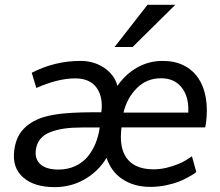

<svg xmlns="http://www.w3.org/2000/svg" viewBox="-20 -768 915 800"><path d="M764.6 -298.8V-306.6Q766.1 -367.2 736.3 -404.3Q706.1 -441.9 650.9 -441.9Q590.8 -441.9 549.8 -400.4Q509.3 -359.9 494.6 -298.8ZM223.1 -61.5Q262.7 -61.5 293.9 -76.2Q325.2 -90.8 345.7 -115.7Q366.2 -141.1 378.4 -171.4Q390.6 -201.7 395.5 -236.8H320.8Q279.8 -236.8 248.5 -232.4Q217.3 -228 190.4 -217.8Q164.1 -208 148.4 -189.2Q132.8 -170.4 129.4 -143.6Q126.5 -122.6 132.3 -107.2Q138.2 -91.8 150.9 -81.5Q163.6 -71.3 181.9 -66.4Q200.2 -61.5 223.1 -61.5ZM606.4 10.7Q538.6 10.7 490.2 -21.5Q465.8 -37.6 449.7 -59.8Q433.6 -82 423.8 -110.4Q391.6 -55.7 334.5 -22Q277.3 11.7 207.5 11.7Q123 11.7 77.1 -28.3Q30.8 -67.9 39.1 -139.2Q45.4 -191.9 71.5 -223.1Q97.7 -254.4 139.6 -272Q152.8 -277.8 169.4 -282.2Q186 -286.6 204.3 -289.8Q222.7 -293 241.7 -294.9Q260.7 -296.9 279.8 -297.9Q299.3 -298.8 321.5 -299.6Q343.8 -300.3 369.1 -300.3H402.3Q410.2 -363.8 382.3 -402.8Q354 -441.4 293.5 -441.4Q221.7 -441.4 131.3 -401.4L112.3 -464.8Q208 -514.2 315.4 -514.2Q340.3 -514.6 365.2 -507.8Q390.1 -501 411.1 -487.5Q432.1 -474.1 447.5 -454.6Q462.9 -435.1 469.2 -410.2Q502.9 -459 551.5 -486.6Q600.1 -514.2 657.7 -514.2Q709 -514.2 746.3 -495.1Q783.7 -476.1 806.6 -441.9Q829.6 -407.7 837.6 -360.1Q845.7 -312.5 838.4 -255.4L835 -237.3H486.3L484.9 -224.1Q474.6 -113.3 546.4 -77.1Q576.2 -62.5 619.1 -62.5Q647.5 -62.5 673.3 -68.8Q699.2 -75.2 720 -83.5Q740.7 -91.8 755.1 -100.6Q769.5 -109.4 775.4 -113.8L779.8 -116.7L797.9 -51.3L789.1 -44.4Q786.1 -42.5 780 -38.8Q773.9 -35.2 764.2 -29.8Q744.6 -18.6 724.1 -10.7Q702.6 -2.4 670.9 4.2Q639.2 10.7 606.4 10.7ZM457.5 -572.3 594.7 -748H710.4L532.7 -572.3Z"/></svg>

Font: Ride
Style: Italic
Weight: 400
Version: Version 3.000